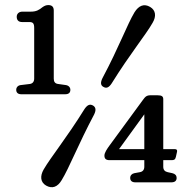

<svg xmlns="http://www.w3.org/2000/svg" viewBox="-20 -736 792 775"><path d="M430.5 -399C506 -520.5 568 -594.5 596 -644C611.5 -670 609 -694.5 586 -708C561.5 -722.5 540 -713.5 523 -686.5C493 -636.5 461 -547 393.5 -420.5C385 -403 386 -391.5 397 -385.5C409.5 -378 419.5 -382.5 430.5 -399ZM264 -373.5C264 -383 257.5 -390.5 246.5 -392.5L215 -397C202 -398.5 197 -406 197 -418.5V-693.5C197 -709 189 -715.5 175 -715.5C167 -715.5 160 -713 151.5 -707C138 -696 126.5 -689 105 -689H70.5C56 -689 47.5 -680 47.5 -668.5C47.5 -655 54.5 -647 69.5 -647H98C112.5 -647 118 -642.5 118 -623V-419C118 -406 111.5 -398.5 100 -397L63 -392.5C52 -391 45.5 -383 45.5 -373.5C45.5 -362 52.5 -355.5 66.5 -355.5H242.5C257.5 -355.5 264 -362 264 -373.5ZM672.5 -89.5C683 -89.5 687.5 -92 690 -103L694.5 -123C696 -129 694 -134 686.5 -134H639V-335C639 -346.5 634 -351.5 615 -351.5H589.5C571.5 -351.5 567 -346.5 556 -331.5L423 -150C412 -135 401.5 -119.5 401.5 -108C401.5 -95 408 -89.5 423 -89.5H562.5V-63C562.5 -50.5 556 -43 544.5 -41L522.5 -37C512 -35 505.5 -27.5 505.5 -18C505.5 -6.5 512.5 0 526.5 0H671.5C686 0 693 -6.5 693 -18C693 -27.5 687 -34.5 675.5 -37L657 -41C645.5 -43.5 639 -50 639 -63V-89.5ZM355.5 -310C343 -317 333 -313 321.5 -296.5C249 -179.5 184.5 -101 156 -51.5C141 -25 143 -0.5 166 13C190.5 27 212.5 19 229 -9C259.5 -58.5 295 -151.5 360 -274C368.5 -291.5 367 -303 355.5 -310ZM562.5 -274.5V-134H460.5Z"/></svg>

Font: dr Title
Style: Regular
Weight: 400
Version: Version 1.000;hotconv 1.0.109;makeotfexe 2.5.65596